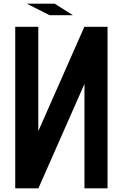

<svg xmlns="http://www.w3.org/2000/svg" viewBox="-20 -1020 665 1040"><path d="M375 -937.5H249L125 -1000H276.4ZM187.5 -309.6 437 -875H562.5V0H437.5V-565.4L188 0H62.5V-875H187.5Z"/></svg>

Font: Oldtimer
Style: Regular
Weight: 400
Designer: GGBotNet
Foundry: GGBotNet
Version: 1.00